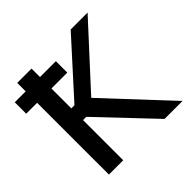

<svg xmlns="http://www.w3.org/2000/svg" viewBox="-176 -874 1044 1044"><g transform="rotate(-45 345.5 -352.5)"><path d="M320 -363 659 0H521L228 -309H203V0H93V-552H9V-640H93V-705H203V-640H325V-552H203V-399H227L504 -705H634Z"/></g></svg>

Font: Manrope Medium
Style: Medium
Weight: 500
Designer: Mikhail Sharanda
Foundry: Mikhail Sharanda
Version: Version 4.000;hotconv 1.0.109;makeotfexe 2.5.65596